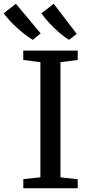

<svg xmlns="http://www.w3.org/2000/svg" viewBox="-86 -1016 479 1036"><path d="M132 -59.2V-680.5L39.5 -692.4V-743H333.4V-692.4L240.2 -680.5V-59.1L333.4 -48.6V0H39.8V-49.6ZM90.4 -801.4Q72.9 -811.5 51.7 -827.6Q30.5 -843.7 8.7 -863.3Q-13.1 -883 -32.6 -903.7Q-52 -924.4 -66 -943.8L-0.3 -995.7L133.2 -836L91.4 -801.4ZM285.9 -801.4Q263 -815.1 235.4 -838.7Q207.8 -862.2 181.8 -890.1Q155.8 -918.1 137 -943.7L203.8 -995.7L328 -833.2L286.9 -801.4Z"/></svg>

Font: Merriweather Light
Style: Regular
Weight: 300
Designer: Eben Sorkin
Foundry: Eben Sorkin
Version: Version 2.100